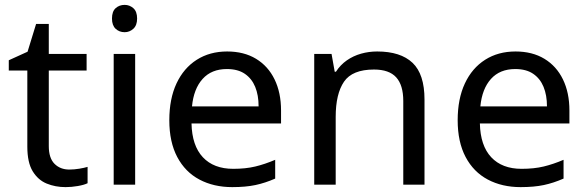

<svg xmlns="http://www.w3.org/2000/svg" viewBox="-20 -757 2405 787"><path d="M264 -62Q284 -62 305 -65.5Q326 -69 339 -73V-6Q325 1 299 5.5Q273 10 249 10Q207 10 171.5 -4.5Q136 -19 114 -55Q92 -91 92 -156V-468H16V-510L93 -545L128 -659H180V-536H335V-468H180V-158Q180 -109 203.5 -85.5Q227 -62 264 -62Z M534 -536V0H446V-536ZM491 -737Q511 -737 526.5 -723.5Q542 -710 542 -681Q542 -653 526.5 -639Q511 -625 491 -625Q469 -625 454 -639Q439 -653 439 -681Q439 -710 454 -723.5Q469 -737 491 -737Z M911 -546Q980 -546 1029.5 -516Q1079 -486 1105.5 -431.5Q1132 -377 1132 -304V-251H765Q767 -160 811.5 -112.5Q856 -65 936 -65Q987 -65 1026.5 -74.5Q1066 -84 1108 -102V-25Q1067 -7 1027 1.5Q987 10 932 10Q856 10 797.5 -21Q739 -52 706.5 -113.5Q674 -175 674 -264Q674 -352 703.5 -415Q733 -478 786.5 -512Q840 -546 911 -546ZM910 -474Q847 -474 810.5 -433.5Q774 -393 767 -321H1040Q1040 -367 1026 -401Q1012 -435 983.5 -454.5Q955 -474 910 -474Z M1526 -546Q1622 -546 1671 -499.5Q1720 -453 1720 -349V0H1633V-343Q1633 -408 1604 -440Q1575 -472 1513 -472Q1424 -472 1390 -422Q1356 -372 1356 -278V0H1268V-536H1339L1352 -463H1357Q1375 -491 1401.5 -509.5Q1428 -528 1460 -537Q1492 -546 1526 -546Z M2093 -546Q2162 -546 2211.5 -516Q2261 -486 2287.5 -431.5Q2314 -377 2314 -304V-251H1947Q1949 -160 1993.5 -112.5Q2038 -65 2118 -65Q2169 -65 2208.5 -74.5Q2248 -84 2290 -102V-25Q2249 -7 2209 1.5Q2169 10 2114 10Q2038 10 1979.5 -21Q1921 -52 1888.5 -113.5Q1856 -175 1856 -264Q1856 -352 1885.5 -415Q1915 -478 1968.5 -512Q2022 -546 2093 -546ZM2092 -474Q2029 -474 1992.5 -433.5Q1956 -393 1949 -321H2222Q2222 -367 2208 -401Q2194 -435 2165.5 -454.5Q2137 -474 2092 -474Z"/></svg>

Font: hex115
Style: Regular
Weight: 400
Designer: Monotype Design Team
Foundry: Monotype Imaging Inc.
Version: Version 2.013